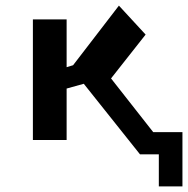

<svg xmlns="http://www.w3.org/2000/svg" viewBox="-20 -549 669 683"><path d="M629 -79H525L375 -270L498 -426L403 -529L240 -317L217 -310V-480H97V-51H217V-234L278 -251L478 0H545V114H629Z"/></svg>

Font: Montserrat-Alt1 Med
Style: Regular
Weight: 500
Designer: Differentunic
Foundry: Differentunic
Version: Version 7.222